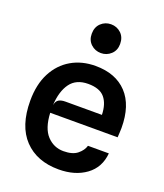

<svg xmlns="http://www.w3.org/2000/svg" viewBox="-144 -880 842 985"><g transform="rotate(20 276.5 -388.0)"><path d="M292 7.5Q173 7.5 104.2 -64.8Q35.5 -137 35.5 -274.5Q35.5 -363.5 68.2 -426.5Q101 -489.5 158.5 -523Q216 -556.5 290.5 -556.5Q400.5 -556.5 462 -491.2Q523.5 -426 523.5 -302.5Q523.5 -286.5 522.5 -276.2Q521.5 -266 521 -251H153Q157 -167.5 193.8 -128.2Q230.5 -89 283.5 -89Q333 -89 359.2 -110.2Q385.5 -131.5 393 -158H507Q500 -79 440.8 -35.8Q381.5 7.5 292 7.5ZM207 -331.5H406Q404.5 -391 377 -424Q349.5 -457 286.5 -457Q221 -457 189 -413Q157 -369 153 -292.5Q157 -315 170.2 -323.2Q183.5 -331.5 207 -331.5ZM292 -627.5Q260 -627.5 237.2 -648.8Q214.5 -670 214.5 -705Q214.5 -741.5 237.2 -763Q260 -784.5 292 -784.5Q324 -784.5 346.8 -763Q369.5 -741.5 369.5 -705Q369.5 -670 346.5 -648.8Q323.5 -627.5 292 -627.5Z"/></g></svg>

Font: Spline Sans Medium
Style: Regular
Weight: 500
Designer: Eben Sorkin, Mirko Velimirovic
Foundry: Sorkin Type
Version: Version 1.000; ttfautohint (v1.8.3)